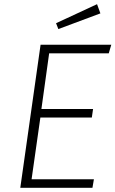

<svg xmlns="http://www.w3.org/2000/svg" viewBox="-20 -898 552 918"><path d="M512 -684 500 -643H215L178 -377H425L419 -336H173L131 -41H429L422 0H77L174 -684ZM444 -878 460 -834 259 -759 248 -787Z"/></svg>

Font: Fira Sans ExtraLight
Style: Italic
Weight: 275
Italic angle: -8°
Designer: Carrois Corporate & Edenspiekermann AG
Foundry: Carrois Corporate GbR & Edenspiekermann AG
Version: Version 4.203